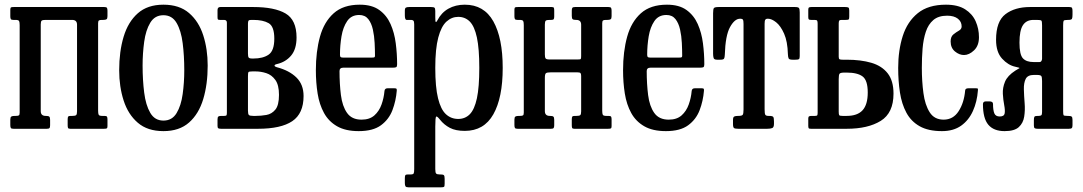

<svg xmlns="http://www.w3.org/2000/svg" viewBox="-20 -550 4624 820"><path d="M154 -75.5Q154 -55 175 -55H176.5Q186.5 -55 190.2 -52Q194 -49 194 -38V-15Q194 -6 191.2 -3Q188.5 0 180 0H38Q29 0 26.5 -3.2Q24 -6.5 24 -16V-39Q24 -49.5 28.2 -52.2Q32.5 -55 42 -55H47Q57 -55 60.5 -57.2Q64 -59.5 64 -69V-442.5Q64 -455.5 61.5 -460.2Q59 -465 46 -465H37Q29 -465 26.5 -468.2Q24 -471.5 24 -480V-509Q24 -517.5 27.8 -518.8Q31.5 -520 39.5 -520H425Q434 -520 436.5 -516.8Q439 -513.5 439 -504V-481Q439 -470.5 435 -467.8Q431 -465 421 -465H416Q406.5 -465 402.8 -462.8Q399 -460.5 399 -451V-77.5Q399 -64.5 401.5 -59.8Q404 -55 417 -55H426Q434.5 -55 436.8 -51.8Q439 -48.5 439 -40V-11Q439 -3 435.5 -1.5Q432 0 423.5 0H280Q272 0 270.5 -3.8Q269 -7.5 269 -15.5V-40.5Q269 -49 271.2 -52Q273.5 -55 281.5 -55H289Q301 -55 305 -58.2Q309 -61.5 309 -74.5V-444.5Q309 -465 288 -465H174Q162 -465 158 -461.8Q154 -458.5 154 -445.5Z M489 -250Q489 -330 508 -393.2Q527 -456.5 568.5 -493.2Q610 -530 678 -530Q746 -530 787.5 -494.2Q829 -458.5 848 -399.2Q867 -340 867 -270Q867 -190 848 -126.8Q829 -63.5 787.5 -26.8Q746 10 678 10Q610 10 568.5 -25.8Q527 -61.5 508 -120.8Q489 -180 489 -250ZM589 -270Q589 -208 595.8 -154.5Q602.5 -101 621.8 -68Q641 -35 678 -35Q715 -35 734.2 -67Q753.5 -99 760.2 -148.5Q767 -198 767 -250Q767 -312 760.2 -365.5Q753.5 -419 734.2 -452Q715 -485 678 -485Q641 -485 621.8 -453Q602.5 -421 595.8 -371.5Q589 -322 589 -270Z M937 -465H919.5Q912 -465 910.5 -467.2Q909 -469.5 909 -477V-507Q909 -520 921 -520H1061.5Q1152.5 -520 1199.5 -492.5Q1246.5 -465 1246.5 -390Q1246.5 -340 1223.2 -312.5Q1200 -285 1163 -276.5Q1152 -274 1152.5 -269.8Q1153 -265.5 1162 -263Q1215.5 -249 1246 -219Q1276.5 -189 1276.5 -140Q1276.5 -65 1228.2 -32.5Q1180 0 1081.5 0H924.5Q916 0 912.5 -2Q909 -4 909 -12V-40Q909 -50 912.8 -52.5Q916.5 -55 925.5 -55H937.5Q946 -55 947.5 -58Q949 -61 949 -69V-453Q949 -465 937 -465ZM1039 -449V-322Q1039 -308.5 1042 -304.2Q1045 -300 1058 -300H1061.5Q1103.5 -300 1127.5 -316.8Q1151.5 -333.5 1151.5 -385Q1151.5 -437 1127.5 -451Q1103.5 -465 1061.5 -465H1053Q1044 -465 1041.5 -461.8Q1039 -458.5 1039 -449ZM1039 -224V-77.5Q1039 -63 1042.8 -59Q1046.5 -55 1062 -55H1071.5Q1094.5 -55 1117.5 -59Q1140.5 -63 1156 -81.8Q1171.5 -100.5 1171.5 -145Q1171.5 -187 1156 -208.5Q1140.5 -230 1117.5 -237.5Q1094.5 -245 1071.5 -245H1058Q1043 -245 1041 -242Q1039 -239 1039 -224Z M1329 -250Q1329 -330 1346.5 -393.2Q1364 -456.5 1405 -493.2Q1446 -530 1516.5 -530Q1568.5 -530 1600 -507.2Q1631.5 -484.5 1648 -447.2Q1664.5 -410 1670.2 -365Q1676 -320 1676 -275.5Q1676 -265.5 1672.2 -263.2Q1668.5 -261 1658 -261H1446.5Q1430 -261 1430 -246.5Q1430 -191.5 1436 -144Q1442 -96.5 1462.2 -67.8Q1482.5 -39 1524 -39Q1558.5 -39 1579 -57.2Q1599.5 -75.5 1609.5 -103.8Q1619.5 -132 1622 -161Q1623 -173 1635.5 -173H1664.5Q1672 -173 1673.5 -170.5Q1675 -168 1674.5 -162.5Q1671 -119 1656 -79.5Q1641 -40 1607 -15Q1573 10 1512 10Q1455.5 10 1419.5 -10.8Q1383.5 -31.5 1363.8 -67.5Q1344 -103.5 1336.5 -150.5Q1329 -197.5 1329 -250ZM1446 -304H1567Q1577 -304 1579.2 -305.5Q1581.5 -307 1581.5 -312Q1581.5 -337 1580 -366.8Q1578.5 -396.5 1572.5 -423.8Q1566.5 -451 1552.8 -468.5Q1539 -486 1514 -486Q1480.5 -486 1462.8 -460Q1445 -434 1438.5 -395Q1432 -356 1432 -316.5Q1432 -309 1434.5 -306.5Q1437 -304 1446 -304Z M1709 -485V-504Q1709 -515 1713.5 -517.5Q1718 -520 1727.5 -520H1820.5Q1832 -520 1835.5 -517.2Q1839 -514.5 1839 -503V-476Q1839 -457.5 1841.2 -456Q1843.5 -454.5 1848 -463Q1865 -496 1895.2 -513Q1925.5 -530 1965 -530Q2047 -530 2087 -458.8Q2127 -387.5 2127 -260Q2127 -132.5 2087 -61.8Q2047 9 1965 9Q1926 9 1901.2 -4Q1876.5 -17 1859 -39Q1846.5 -55 1842.8 -52Q1839 -49 1839 -9V172Q1839 187.5 1842.8 191.2Q1846.5 195 1857.5 195H1861.5Q1873 195 1876 198.5Q1879 202 1879 214V234.5Q1879 245.5 1876.5 247.8Q1874 250 1863.5 250H1724.5Q1714.5 250 1711.8 245.8Q1709 241.5 1709 232V212Q1709 202 1711 198.5Q1713 195 1722.5 195H1734.5Q1744.5 195 1746.8 190.5Q1749 186 1749 172V-446Q1749 -459 1745.2 -462Q1741.5 -465 1736.5 -465H1716.5Q1709 -465 1709 -485ZM1839 -260Q1839 -178 1850.8 -130.2Q1862.5 -82.5 1884.5 -62.2Q1906.5 -42 1937 -42Q1966.5 -42 1986.5 -62.2Q2006.5 -82.5 2016.8 -130.2Q2027 -178 2027 -260Q2027 -342 2016.8 -389.8Q2006.5 -437.5 1986.5 -457.8Q1966.5 -478 1937 -478Q1909 -478 1886.8 -457.8Q1864.5 -437.5 1851.8 -389.8Q1839 -342 1839 -260Z M2552 -77.5Q2552 -64.5 2554.5 -59.8Q2557 -55 2570 -55H2579Q2587.5 -55 2589.8 -51.8Q2592 -48.5 2592 -40V-11Q2592 -3 2588.5 -1.5Q2585 0 2576.5 0H2433Q2425 0 2423.5 -3.8Q2422 -7.5 2422 -15.5V-40.5Q2422 -49 2424.2 -52Q2426.5 -55 2434.5 -55H2442Q2454 -55 2458 -58.2Q2462 -61.5 2462 -74.5V-225.5Q2462 -234.5 2459.2 -237.8Q2456.5 -241 2446.5 -241H2331.5Q2316.5 -241 2311.8 -237.5Q2307 -234 2307 -218V-75.5Q2307 -55 2328 -55H2329.5Q2339.5 -55 2343.2 -52Q2347 -49 2347 -38V-15Q2347 -6 2344.2 -3Q2341.5 0 2333 0H2191Q2182 0 2179.5 -3.2Q2177 -6.5 2177 -16V-39Q2177 -49.5 2181.2 -52.2Q2185.5 -55 2195 -55H2200Q2210 -55 2213.5 -57.2Q2217 -59.5 2217 -69V-442.5Q2217 -455.5 2214.5 -460.2Q2212 -465 2199 -465H2190Q2182 -465 2179.5 -468.2Q2177 -471.5 2177 -480V-509Q2177 -517.5 2180.8 -518.8Q2184.5 -520 2192.5 -520H2336Q2344 -520 2345.5 -516.5Q2347 -513 2347 -504.5V-479.5Q2347 -471.5 2344.8 -468.2Q2342.5 -465 2334.5 -465H2327Q2315 -465 2311 -461.8Q2307 -458.5 2307 -445.5V-317.5Q2307 -305 2310.2 -300.5Q2313.5 -296 2327 -296H2447Q2458.5 -296 2460.2 -298Q2462 -300 2462 -311V-444.5Q2462 -465 2441 -465H2439.5Q2429.5 -465 2425.8 -468Q2422 -471 2422 -482V-505Q2422 -514 2424.8 -517Q2427.5 -520 2436 -520H2578Q2587 -520 2589.5 -516.8Q2592 -513.5 2592 -504V-481Q2592 -470.5 2588 -467.8Q2584 -465 2574 -465H2569Q2559.5 -465 2555.8 -462.8Q2552 -460.5 2552 -451Z M2641 -250Q2641 -330 2658.5 -393.2Q2676 -456.5 2717 -493.2Q2758 -530 2828.5 -530Q2880.5 -530 2912 -507.2Q2943.5 -484.5 2960 -447.2Q2976.5 -410 2982.2 -365Q2988 -320 2988 -275.5Q2988 -265.5 2984.2 -263.2Q2980.5 -261 2970 -261H2758.5Q2742 -261 2742 -246.5Q2742 -191.5 2748 -144Q2754 -96.5 2774.2 -67.8Q2794.5 -39 2836 -39Q2870.5 -39 2891 -57.2Q2911.5 -75.5 2921.5 -103.8Q2931.5 -132 2934 -161Q2935 -173 2947.5 -173H2976.5Q2984 -173 2985.5 -170.5Q2987 -168 2986.5 -162.5Q2983 -119 2968 -79.5Q2953 -40 2919 -15Q2885 10 2824 10Q2767.5 10 2731.5 -10.8Q2695.5 -31.5 2675.8 -67.5Q2656 -103.5 2648.5 -150.5Q2641 -197.5 2641 -250ZM2758 -304H2879Q2889 -304 2891.2 -305.5Q2893.5 -307 2893.5 -312Q2893.5 -337 2892 -366.8Q2890.5 -396.5 2884.5 -423.8Q2878.5 -451 2864.8 -468.5Q2851 -486 2826 -486Q2792.5 -486 2774.8 -460Q2757 -434 2750.5 -395Q2744 -356 2744 -316.5Q2744 -309 2746.5 -306.5Q2749 -304 2758 -304Z M3110.5 -20.5V-37.5Q3110.5 -49.5 3115.5 -52.2Q3120.5 -55 3131.5 -55H3133.5Q3148 -55 3151.8 -59.5Q3155.5 -64 3155.5 -82.5V-447.5Q3155.5 -462 3152.8 -466Q3150 -470 3143.5 -470H3140.5Q3117.5 -470 3097.8 -434.2Q3078 -398.5 3075.5 -315.5Q3075 -304 3072.2 -299.5Q3069.5 -295 3056.5 -295H3042.5Q3030 -295 3027.8 -302.2Q3025.5 -309.5 3025.5 -320.5V-493.5Q3025.5 -511 3029 -515.5Q3032.5 -520 3049.5 -520H3374.5Q3389 -520 3392.2 -515.8Q3395.5 -511.5 3395.5 -496.5V-310.5Q3395.5 -299.5 3391.8 -297.2Q3388 -295 3376.5 -295H3364.5Q3350.5 -295 3348 -300.8Q3345.5 -306.5 3345 -318.5Q3343.5 -373 3328.8 -406.2Q3314 -439.5 3294.8 -454.8Q3275.5 -470 3260.5 -470H3257Q3251.5 -470 3248.5 -466Q3245.5 -462 3245.5 -448.5V-83.5Q3245.5 -64.5 3248.5 -59.8Q3251.5 -55 3262.5 -55H3264.5Q3279.5 -55 3282.5 -50.5Q3285.5 -46 3285.5 -30.5V-21Q3285.5 -6 3277.8 -3Q3270 0 3256.5 0H3133.5Q3119 0 3114.8 -3.2Q3110.5 -6.5 3110.5 -20.5Z M3443.5 0Q3435.5 0 3433.8 -2.5Q3432 -5 3432 -13V-44Q3432 -51.5 3435.8 -53.2Q3439.5 -55 3446 -55H3461Q3469 -55 3470.5 -58Q3472 -61 3472 -68.5V-448Q3472 -457.5 3470.2 -461.2Q3468.5 -465 3459 -465H3444.5Q3437 -465 3434.5 -467Q3432 -469 3432 -477V-508Q3432 -516 3435 -518Q3438 -520 3445.5 -520H3589Q3599 -520 3603 -518Q3607 -516 3607 -505V-479.5Q3607 -469 3604.5 -467Q3602 -465 3591.5 -465H3574.5Q3566.5 -465 3564.2 -461.8Q3562 -458.5 3562 -450V-307.5Q3562 -298.5 3565.8 -296.8Q3569.5 -295 3579 -295H3596Q3656.5 -295 3701.5 -281.8Q3746.5 -268.5 3771.2 -236.8Q3796 -205 3796 -150Q3796 -67.5 3741.5 -33.8Q3687 0 3596 0ZM3596 -55Q3642 -55 3664 -79.2Q3686 -103.5 3686 -155Q3686 -207 3664 -223.5Q3642 -240 3596 -240H3586.5Q3569 -240 3565.5 -235Q3562 -230 3562 -212V-73Q3562 -61 3564.2 -58Q3566.5 -55 3578.5 -55Z M3816 -260Q3816 -335 3835.5 -396.2Q3855 -457.5 3899.8 -493.8Q3944.5 -530 4020 -530Q4071 -530 4102 -510.2Q4133 -490.5 4147 -458.8Q4161 -427 4161 -391Q4161 -355 4140 -335Q4119 -315 4097 -315Q4077 -315 4058.5 -330.2Q4040 -345.5 4040 -373Q4040 -393.5 4051.8 -403Q4063.5 -412.5 4075.2 -419Q4087 -425.5 4087 -437Q4087 -457.5 4070.8 -470.2Q4054.5 -483 4025 -483Q3988 -483 3966.2 -464.5Q3944.5 -446 3934 -414.2Q3923.5 -382.5 3920.2 -342.8Q3917 -303 3917 -260Q3917 -203 3923.8 -152.5Q3930.5 -102 3950.5 -70.5Q3970.5 -39 4010 -39Q4051 -39 4074.2 -75.2Q4097.5 -111.5 4102 -163.5Q4102.5 -173 4116 -173H4147Q4155 -173 4156 -171.5Q4157 -170 4156.5 -164Q4153 -115.5 4135.2 -76Q4117.5 -36.5 4084.8 -13.2Q4052 10 4003 10Q3944.5 10 3907.8 -10.8Q3871 -31.5 3851 -68.8Q3831 -106 3823.5 -155Q3816 -204 3816 -260Z M4178 -105Q4178 -117 4190.5 -117H4205.5Q4221 -117 4221 -106Q4221 -80 4226.5 -66.2Q4232 -52.5 4249.5 -52.5Q4268.5 -52.5 4270.8 -65.8Q4273 -79 4268.8 -101Q4264.5 -123 4263 -149Q4261.5 -175 4272.2 -201Q4283 -227 4316.5 -248.5Q4330 -257 4333.8 -258.8Q4337.5 -260.5 4316 -265Q4285.5 -271.5 4259.8 -299.5Q4234 -327.5 4234 -380Q4234 -459 4274.2 -489.5Q4314.5 -520 4379 -520H4546.5Q4556 -520 4558.2 -516.5Q4560.5 -513 4560.5 -503V-487.5Q4560.5 -474 4558 -469.5Q4555.5 -465 4542.5 -465H4540Q4524.5 -465 4522.5 -461Q4520.5 -457 4520.5 -441V-76.5Q4520.5 -61.5 4522.2 -58.2Q4524 -55 4539.5 -55H4542.5Q4553 -55 4556.8 -52Q4560.5 -49 4560.5 -37.5V-16Q4560.5 -6.5 4557.5 -3.2Q4554.5 0 4545 0H4412Q4402.5 0 4399 -2.5Q4395.5 -5 4395.5 -14.5V-37Q4395.5 -48 4398 -51.5Q4400.5 -55 4411 -55H4415.5Q4424 -55 4427.2 -57.8Q4430.5 -60.5 4430.5 -72V-204Q4430.5 -220.5 4427.2 -225.2Q4424 -230 4407.5 -230H4395.5Q4369 -230 4360.5 -212.8Q4352 -195.5 4352.8 -168Q4353.5 -140.5 4356 -110Q4358.5 -79.5 4354.2 -52Q4350 -24.5 4331.2 -7.2Q4312.5 10 4270.5 10Q4224 10 4201 -17.2Q4178 -44.5 4178 -105ZM4419.5 -285Q4425 -285 4427.8 -289.8Q4430.5 -294.5 4430.5 -299V-441.5Q4430.5 -459 4427.5 -462Q4424.5 -465 4407 -465H4394Q4363.5 -465 4348.8 -442.5Q4334 -420 4334 -368Q4334 -316.5 4348.8 -300.8Q4363.5 -285 4394 -285Z"/></svg>

Font: Besley* Condensed
Style: Regular
Weight: 400
Width: 3
Designer: Owen Earl
Foundry: indestructible type*
Version: Version 3.000; ttfautohint (v1.8.3)